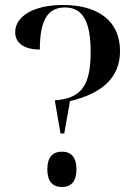

<svg xmlns="http://www.w3.org/2000/svg" viewBox="-20 -744 554 771"><path d="M200 -341 223 -208H238L261 -338C396 -370 462 -437 462 -539C462 -659 375 -724 233 -724C111 -724 41 -676 41 -615C41 -567 83 -545 140 -545C140 -664 172 -714 241 -714C316 -714 344 -652 344 -534C344 -394 302 -349 200 -341ZM229 7C265 7 287 -15 287 -64C287 -113 265 -135 229 -135C192 -135 170 -113 170 -64C170 -15 192 7 229 7Z"/></svg>

Font: Noto Serif Display Medium
Style: Regular
Weight: 500
Designer: Monotype Design Team
Foundry: Monotype Imaging Inc.
Version: Version 2.009